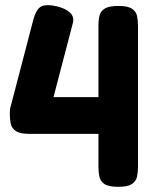

<svg xmlns="http://www.w3.org/2000/svg" viewBox="-20 -714 589 743"><path d="M437 9Q400 9 384 -2Q368 -13 364.5 -31Q361 -49 361 -68V-196H93Q57 -196 41 -207Q25 -218 21.5 -235.5Q18 -253 18 -272Q18 -282 18.5 -288.5Q19 -295 21 -301L108 -634Q120 -680 140.5 -689.5Q161 -699 202 -689Q234 -681 251 -665Q268 -649 262 -625L187 -338H361V-620Q361 -638 365 -654Q369 -670 385 -680.5Q401 -691 439 -691Q475 -691 491 -680Q507 -669 510.5 -651.5Q514 -634 514 -614V-67Q514 -47 510 -29.5Q506 -12 490 -1.5Q474 9 437 9Z"/></svg>

Font: Fredoka SemiBold
Style: Regular
Weight: 600
Designer: Ben Nathan
Foundry: Milena B. Brandão, Ben Nathan
Version: Version 2.001